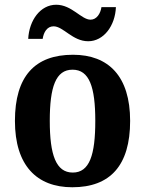

<svg xmlns="http://www.w3.org/2000/svg" viewBox="-20 -780 613 810"><path d="M352 -606C418 -606 466 -672 469 -750H408C404 -723 388 -697 362 -697C323 -697 283 -760 217 -760C150 -760 103 -694 99 -616H160C164 -643 178 -669 206 -669C247 -669 286 -606 352 -606ZM285 10C445 10 529 -82 529 -270C529 -458 438 -549 288 -549C127 -549 43 -458 43 -270C43 -82 135 10 285 10ZM287 -52C216 -52 190 -127 190 -270C190 -413 215 -486 286 -486C357 -486 382 -413 382 -270C382 -127 358 -52 287 -52Z"/></svg>

Font: Noto Serif Bengali SemiCondensed
Style: Bold
Weight: 700
Width: 4
Designer: Juan Bruce, Universal Thirst, Indian Type Foundry and the Monotype Design Team.
Foundry: Monotype Imaging Inc.
Version: Version 2.003